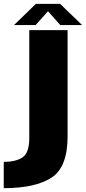

<svg xmlns="http://www.w3.org/2000/svg" viewBox="-86 -750 448 1000"><path d="M-66.5 230Q96.5 230 181.2 176Q266 122 266 -39V-593H66.5V-31.5Q66.5 45.5 32 69.2Q-2.5 93 -66.5 93ZM-13 -619.5H99.5L164 -691.5L228 -619.5H341.5L227 -730H101Z"/></svg>

Font: Anybody UltraCondensed Thin ExtraBold
Style: Regular
Weight: 800
Version: Version 1.111